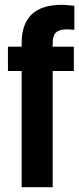

<svg xmlns="http://www.w3.org/2000/svg" viewBox="-20 -778 329 798"><path d="M70 -599Q70 -758 237 -758Q253 -758 289 -754V-654Q271 -656 256 -656Q226 -656 212.5 -642.5Q199 -629 199 -600V-584H287V-483H199V0H70V-483H13V-584H70Z"/></svg>

Font: Khand ExtraBold
Style: Regular
Weight: 800
Designer: Sanchit Sawaria and Jyotish Sonowal (Devanagari), Satya Rajpurohit (Latin)
Foundry: Indian Type Foundry
Version: Version 2.000;PS 1.0;hotconv 1.0.79;makeotf.lib2.5.61930